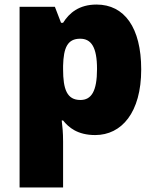

<svg xmlns="http://www.w3.org/2000/svg" viewBox="-20 -583 683 843"><path d="M404 -563C327 -563 284 -526 257 -483H248L221 -553H66V240H257V38C257 -1 254 -29 251 -54H257C281 -24 320 10 398 10C514 10 600 -89 600 -278C600 -462 526 -563 404 -563ZM332 -413C380 -413 406 -377 406 -280C406 -182 381 -144 333 -144C274 -144 257 -191 257 -279V-294C259 -373 276 -413 332 -413Z"/></svg>

Font: Noto Sans Kannada Black
Style: Regular
Weight: 900
Designer: Jelle Bosma - Monotype Design Team
Foundry: Monotype Imaging Inc.
Version: Version 2.005